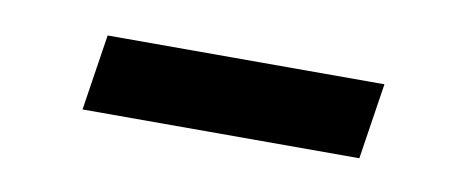

<svg xmlns="http://www.w3.org/2000/svg" viewBox="-27 -390 462 194"><g transform="rotate(10 204.0 -293.0)"><path d="M357 -332 345 -254H61L73 -332Z"/></g></svg>

Font: Bitter Medium
Style: Italic
Weight: 500
Italic angle: -9°
Designer: Sol Matas, and Bitter project Authors
Foundry: Sol Matas
Version: Version 2.001